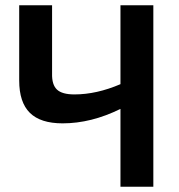

<svg xmlns="http://www.w3.org/2000/svg" viewBox="-20 -710 681 730"><path d="M438 -690H563V0H438V-296Q327 -241 218 -241Q134 -241 93.5 -281Q53 -321 53 -404V-690H178V-430Q177 -388 196.5 -369.5Q216 -351 263 -351Q347 -351 438 -390Z"/></svg>

Font: Exo 2 Semi Bold
Style: Regular
Weight: 600
Designer: Natanael Gama
Version: Version 1.001;PS 001.001;hotconv 1.0.88;makeotf.lib2.5.64775